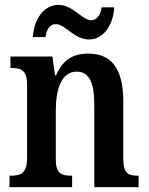

<svg xmlns="http://www.w3.org/2000/svg" viewBox="-20 -768 612 788"><path d="M345 -606C406 -606 445 -667 449 -738H397C394 -711 380 -685 354 -685C317 -685 280 -748 220 -748C158 -748 119 -686 115 -616H167C170 -643 182 -669 209 -669C248 -669 284 -606 345 -606ZM19 0H276V-47H272C233 -47 209 -55 209 -113V-315C209 -398 230 -474 295 -474C349 -474 367 -423 367 -338V0H549V-47H545C506 -47 486 -56 486 -118V-352C486 -489 435 -548 343 -548C277 -548 238 -521 210 -459H206L195 -536H23V-489H28C65 -489 91 -480 91 -422V-118C91 -56 64 -47 25 -47H19Z"/></svg>

Font: Noto Serif Ethiopic Condensed SemiBold
Style: Regular
Weight: 600
Width: 3
Designer: Monotype Design Team
Foundry: Monotype Imaging Inc.
Version: Version 2.102